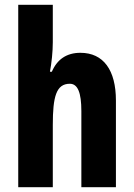

<svg xmlns="http://www.w3.org/2000/svg" viewBox="-20 -780 558 800"><path d="M200 -604V-760H56V0H200V-259C200 -377 214 -431 271 -431C304 -431 319 -394 319 -317V0H463V-361C463 -488 411 -560 315 -560C258 -560 218 -533 196 -481H188C195 -517 200 -565 200 -604Z"/></svg>

Font: Noto Sans Sinhala UI ExtraCondensed ExtraBold
Style: Regular
Weight: 800
Width: 2
Designer: Jelle Bosma - Monotype Design Team
Foundry: Monotype Imaging Inc.
Version: Version 2.006